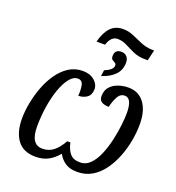

<svg xmlns="http://www.w3.org/2000/svg" viewBox="-152 -972 1010 1102"><g transform="rotate(20 353.5 -420.5)"><path d="M292 -731Q307 -790 336 -820.5Q365 -851 412 -851Q446 -851 476.5 -837.5Q507 -824 539 -810.5Q571 -797 608 -796H620L605 -731H588Q547 -731 516 -745Q485 -759 458 -773Q431 -787 401 -787Q362 -787 344 -731ZM389 -591Q440 -612 440 -638Q440 -649 431.5 -653.5Q423 -658 415 -663.5Q407 -669 407 -685Q407 -725 447 -725Q468 -725 480.5 -711.5Q493 -698 493 -675Q493 -630 464 -600Q435 -570 384 -554ZM188 10Q114 10 77.5 -38Q41 -86 41 -171Q41 -216 51 -267.5Q61 -319 79.5 -368Q98 -417 126.5 -457.5Q155 -498 192.5 -522Q230 -546 277 -546Q321 -546 348 -523Q375 -500 375 -469Q374 -434 351.5 -418.5Q329 -403 300 -403Q303 -442 297 -468.5Q291 -495 265 -495Q237 -495 213.5 -464.5Q190 -434 173 -384.5Q156 -335 147 -275.5Q138 -216 138 -157Q138 -47 209 -47Q249 -47 277.5 -70Q306 -93 330 -136H349Q358 -94 378 -70.5Q398 -47 439 -47Q475 -47 501.5 -74Q528 -101 546 -144.5Q564 -188 575 -237Q586 -286 591 -330.5Q596 -375 596 -404Q596 -495 552 -495Q525 -495 510 -468.5Q495 -442 486 -403Q458 -403 441.5 -413.5Q425 -424 426 -450Q427 -485 447 -506Q467 -527 496.5 -536.5Q526 -546 555 -546Q618 -546 653 -499Q688 -452 688 -369Q688 -321 678.5 -268.5Q669 -216 649.5 -166.5Q630 -117 601 -77Q572 -37 532.5 -13.5Q493 10 443 10Q397 10 369.5 -8.5Q342 -27 325 -58Q300 -27 267 -8.5Q234 10 188 10Z"/></g></svg>

Font: Noto Serif ExtraCondensed Medium
Style: Italic
Weight: 500
Width: 2
Italic angle: -12°
Designer: Monotype Design Team
Foundry: Monotype Imaging Inc.
Version: Version 2.013; ttfautohint (v1.8.4.7-5d5b)